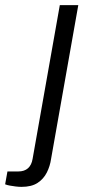

<svg xmlns="http://www.w3.org/2000/svg" viewBox="-117 -546 347 748"><path d="M-33 182Q-44 182 -56 180.5Q-68 179 -79 177Q-90 175 -97 172L-88 122H-46Q-22 122 -8 109.5Q6 97 10 73L116 -526H188L82 73Q78 101 65.5 126Q53 151 29.5 166.5Q6 182 -33 182Z"/></svg>

Font: Archivo SemiBold Light
Style: Italic
Weight: 300
Italic angle: -10°
Version: Version 2.001